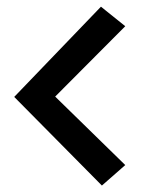

<svg xmlns="http://www.w3.org/2000/svg" viewBox="-20 -537 453 586"><path d="M23.4 -241.2 291 29.3 362.3 -33.2 148.4 -242.2 362.3 -457 288.1 -516.6Z"/></svg>

Font: Yaldevi Colombo SemiBold
Style: Regular
Weight: 600
Designer: Sol Matas, Denzil Rajitha, Kosala Senevirathne and Pathum Egodawatta
Foundry: Mooniak
Version: Version 1.020 ; ttfautohint (v1.6)